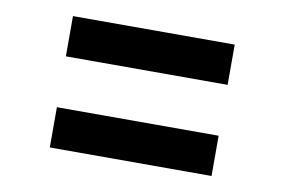

<svg xmlns="http://www.w3.org/2000/svg" viewBox="-48 -611 738 498"><g transform="rotate(10 320.5 -362.0)"><path d="M108 -429V-535H534V-429ZM108 -189V-295H534V-189Z"/></g></svg>

Font: Plus Jakarta Display Medium
Style: Regular
Weight: 500
Designer: Gumpita Rahayu
Foundry: Tokotype Studio
Version: Version 1.000